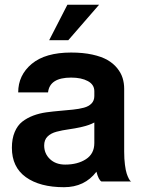

<svg xmlns="http://www.w3.org/2000/svg" viewBox="-20 -760 606 804"><path d="M375 -377.9Q375 -405.8 347.9 -420.4Q320.8 -435.1 277.8 -435.1Q188 -435.1 181.2 -373H56.2Q56.2 -445.3 113 -492.7Q169.9 -540 277.8 -540Q327.6 -540 366.5 -531.5Q405.3 -522.9 429.9 -508.8Q454.6 -494.6 470.7 -474.6Q486.8 -454.6 493.4 -433.3Q500 -412.1 500 -388.2V-125Q500 -94.2 503.2 -70.1Q506.3 -45.9 510.5 -33.4Q514.6 -21 519 -12.7Q523.4 -4.4 526.4 -2L529.8 0H404.8Q392.6 -6.8 383.8 -41Q334.5 23.9 248 23.9Q147 23.9 88.4 -18.1Q29.8 -60.1 29.8 -141.1Q29.8 -179.2 41.5 -207Q53.2 -234.9 73.2 -250.5Q93.3 -266.1 119.1 -275.9Q145 -285.6 173.8 -289.6Q202.6 -293.5 231.2 -295.9Q259.8 -298.3 285.6 -301Q311.5 -303.7 331.5 -309.1Q351.6 -314.5 363.3 -326.7Q375 -338.9 375 -357.9ZM375 -161.1V-247.1Q354.5 -235.8 323.7 -228.8Q293 -221.7 267.1 -218.3Q241.2 -214.8 217 -208.5Q192.9 -202.1 179 -188.2Q165 -174.3 165 -150.9Q165 -116.7 189.2 -93.8Q213.4 -70.8 252.9 -70.8Q305.2 -70.8 340.1 -93.5Q375 -116.2 375 -161.1ZM262.2 -740.2H395L266.1 -591.8H186Z"/></svg>

Font: Miedinger*
Style: Bold
Weight: 700
Version: Version 001.000